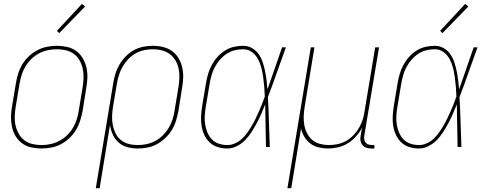

<svg xmlns="http://www.w3.org/2000/svg" viewBox="-20 -767 2540 1002"><path d="M197 8Q169 8 142.5 2Q116 -4 95.5 -19Q75 -34 61.5 -56.5Q48 -79 42.5 -105Q37 -131 37.5 -158.5Q38 -186 43 -213L63 -333Q67 -358 75 -383.5Q83 -409 97 -432Q111 -455 131.5 -474Q152 -493 176 -505.5Q200 -518 226 -523Q252 -528 277 -528Q304 -528 330.5 -522Q357 -516 377.5 -501Q398 -486 411.5 -463.5Q425 -441 431 -415Q437 -389 436 -361.5Q435 -334 430 -307L411 -187Q406 -162 398 -136.5Q390 -111 376 -88Q362 -65 342 -46Q322 -27 298 -14.5Q274 -2 248 3Q222 8 197 8ZM197 -10Q220 -10 243.5 -15Q267 -20 289 -31.5Q311 -43 329.5 -60.5Q348 -78 360.5 -99.5Q373 -121 380.5 -144Q388 -167 391 -190L411 -310Q415 -334 416 -359Q417 -384 412 -407Q407 -430 396 -450.5Q385 -471 366.5 -485Q348 -499 324.5 -504.5Q301 -510 276 -510Q253 -510 229.5 -505Q206 -500 184 -488.5Q162 -477 144 -459.5Q126 -442 113 -420.5Q100 -399 93 -376Q86 -353 82 -330L62 -210Q58 -186 57 -161Q56 -136 61 -113Q66 -90 77.5 -69.5Q89 -49 107 -35Q125 -21 148.5 -15.5Q172 -10 197 -10ZM289 -594 277 -606 408 -747 424 -733Z M480 215 571 -333Q575 -358 582.5 -382.5Q590 -407 603.5 -430Q617 -453 636 -472.5Q655 -492 678.5 -505Q702 -518 727.5 -523Q753 -528 778 -528Q805 -528 831.5 -521.5Q858 -515 878.5 -500Q899 -485 912 -463Q925 -441 931 -415Q937 -389 936 -361.5Q935 -334 930 -307L911 -187Q906 -162 898.5 -137Q891 -112 877 -89Q863 -66 843 -47Q823 -28 799.5 -15Q776 -2 750 3Q724 8 699 8Q671 8 645 1Q619 -6 599.5 -23Q580 -40 569 -64Q558 -88 554 -115L500 215ZM699 -10Q722 -10 745.5 -15Q769 -20 790.5 -31.5Q812 -43 830 -61Q848 -79 860.5 -100Q873 -121 880.5 -144Q888 -167 891 -190L911 -310Q915 -334 916 -359Q917 -384 912.5 -407Q908 -430 896.5 -450Q885 -470 867 -484Q849 -498 825.5 -504Q802 -510 778 -510Q755 -510 731.5 -505Q708 -500 687 -488Q666 -476 649 -458Q632 -440 620 -419Q608 -398 601 -375.5Q594 -353 590 -330L570 -211Q566 -187 565 -162.5Q564 -138 568.5 -115Q573 -92 583 -71.5Q593 -51 610.5 -36.5Q628 -22 651 -16Q674 -10 699 -10Z M1167 8Q1141 8 1116.5 0.5Q1092 -7 1074.5 -23.5Q1057 -40 1046.5 -62.5Q1036 -85 1032 -110Q1028 -135 1029.5 -161Q1031 -187 1035 -213L1055 -333Q1059 -357 1066 -381Q1073 -405 1085 -427.5Q1097 -450 1114.5 -469.5Q1132 -489 1154 -503Q1176 -517 1200.5 -522.5Q1225 -528 1249 -528Q1274 -528 1295 -516Q1316 -504 1329.5 -485Q1343 -466 1350.5 -443.5Q1358 -421 1363 -397Q1368 -373 1371 -349Q1374 -325 1376 -301Q1395 -355 1414 -410Q1433 -465 1452 -520H1472Q1448 -455 1425.5 -390Q1403 -325 1378 -260Q1382 -195 1383.5 -130Q1385 -65 1388 0H1368Q1367 -55 1366 -110.5Q1365 -166 1364 -222Q1354 -197 1343.5 -173Q1333 -149 1320.5 -125.5Q1308 -102 1293.5 -79Q1279 -56 1260 -36.5Q1241 -17 1216.5 -4.5Q1192 8 1167 8ZM1167 -10Q1187 -10 1207 -19Q1227 -28 1242.5 -42.5Q1258 -57 1270.5 -74.5Q1283 -92 1294 -110.5Q1305 -129 1314 -148Q1323 -167 1331.5 -186Q1340 -205 1347.5 -224.5Q1355 -244 1362 -263Q1361 -289 1359 -314Q1357 -339 1353.5 -364Q1350 -389 1344 -413Q1338 -437 1326.5 -458.5Q1315 -480 1295 -495Q1275 -510 1249 -510Q1227 -510 1204.5 -504.5Q1182 -499 1162.5 -486Q1143 -473 1127.5 -455Q1112 -437 1101 -416.5Q1090 -396 1084 -374Q1078 -352 1074 -330L1054 -210Q1050 -187 1048.5 -163.5Q1047 -140 1050.5 -118Q1054 -96 1062.5 -75.5Q1071 -55 1086 -39.5Q1101 -24 1122.5 -17Q1144 -10 1167 -10Z M1480 215 1602 -520H1621L1570 -210Q1566 -186 1565 -162Q1564 -138 1568 -115Q1572 -92 1582.5 -71.5Q1593 -51 1610 -36.5Q1627 -22 1650 -16Q1673 -10 1697 -10Q1719 -10 1742.5 -15Q1766 -20 1787 -32Q1808 -44 1825 -62Q1842 -80 1854 -100.5Q1866 -121 1873 -143.5Q1880 -166 1883 -189L1938 -520H1958L1881 -58Q1880 -49 1881 -39.5Q1882 -30 1888 -23Q1894 -16 1903 -13Q1912 -10 1922 -10H1934V8H1919Q1905 8 1892.5 4Q1880 0 1872 -9.5Q1864 -19 1861.5 -32Q1859 -45 1862 -58L1869 -100Q1856 -75 1837 -54Q1818 -33 1794 -18.5Q1770 -4 1743.5 2Q1717 8 1691 8Q1666 8 1642 2Q1618 -4 1599.5 -18Q1581 -32 1569 -52Q1557 -72 1551 -96L1500 215Z M2167 8Q2141 8 2116.5 0.5Q2092 -7 2074.5 -23.5Q2057 -40 2046.5 -62.5Q2036 -85 2032 -110Q2028 -135 2029.5 -161Q2031 -187 2035 -213L2055 -333Q2059 -357 2066 -381Q2073 -405 2085 -427.5Q2097 -450 2114.5 -469.5Q2132 -489 2154 -503Q2176 -517 2200.5 -522.5Q2225 -528 2249 -528Q2274 -528 2295 -516Q2316 -504 2329.5 -485Q2343 -466 2350.5 -443.5Q2358 -421 2363 -397Q2368 -373 2371 -349Q2374 -325 2376 -301Q2395 -355 2414 -410Q2433 -465 2452 -520H2472Q2448 -455 2425.5 -390Q2403 -325 2378 -260Q2382 -195 2383.5 -130Q2385 -65 2388 0H2368Q2367 -55 2366 -110.5Q2365 -166 2364 -222Q2354 -197 2343.5 -173Q2333 -149 2320.5 -125.5Q2308 -102 2293.5 -79Q2279 -56 2260 -36.5Q2241 -17 2216.5 -4.5Q2192 8 2167 8ZM2167 -10Q2187 -10 2207 -19Q2227 -28 2242.5 -42.5Q2258 -57 2270.5 -74.5Q2283 -92 2294 -110.5Q2305 -129 2314 -148Q2323 -167 2331.5 -186Q2340 -205 2347.5 -224.5Q2355 -244 2362 -263Q2361 -289 2359 -314Q2357 -339 2353.5 -364Q2350 -389 2344 -413Q2338 -437 2326.5 -458.5Q2315 -480 2295 -495Q2275 -510 2249 -510Q2227 -510 2204.5 -504.5Q2182 -499 2162.5 -486Q2143 -473 2127.5 -455Q2112 -437 2101 -416.5Q2090 -396 2084 -374Q2078 -352 2074 -330L2054 -210Q2050 -187 2048.5 -163.5Q2047 -140 2050.5 -118Q2054 -96 2062.5 -75.5Q2071 -55 2086 -39.5Q2101 -24 2122.5 -17Q2144 -10 2167 -10ZM2289 -594 2277 -606 2408 -747 2424 -733Z"/></svg>

Font: Iosevka SS04 Thin Oblique
Style: Regular
Weight: 100
Italic angle: -9°
Monospace: yes
Designer: Belleve Invis
Foundry: Belleve Invis
Version: Version 19.0.0; ttfautohint (v1.8.4)